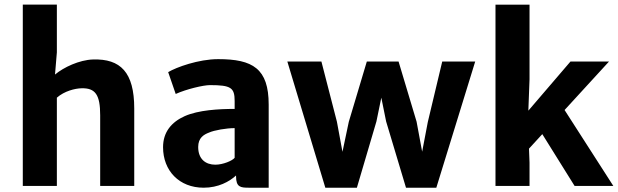

<svg xmlns="http://www.w3.org/2000/svg" viewBox="-20 -832 2764 859"><path d="M82 0H234.4V-395C268.1 -424.8 316.4 -436.5 344.2 -437C407.2 -439 428.2 -407.2 428.2 -316.4V0H580.6V-346.7C580.6 -508.8 519 -569.8 396 -565.9C335 -564 264.6 -530.8 226.1 -498.5L234.4 -597.7V-811.5H82Z M709.5 -173.3C709.5 -68.4 781.7 7.8 891.1 7.8C957 7.8 1006.3 -19.5 1036.1 -46.9V-43C1036.1 5.4 1056.2 7.8 1093.3 7.8H1182.1V-363.8C1182.1 -525.4 1110.8 -567.4 956.1 -567.4C868.2 -567.4 768.1 -530.8 732.4 -509.3L766.1 -411.6C813.5 -433.1 889.6 -451.2 919.4 -451.2C1013.7 -451.2 1029.8 -439.5 1029.8 -379.9V-344.7C959.5 -344.7 868.2 -339.8 806.6 -312.5C746.6 -285.6 709.5 -240.7 709.5 -173.3ZM866.7 -174.3C866.7 -215.8 892.1 -230 915 -238.8C938 -249.5 993.2 -258.8 1029.8 -258.8V-126C1019.5 -112.8 977.5 -95.2 943.4 -95.2C899.9 -95.2 866.7 -120.1 866.7 -174.3Z M1435.5 7.8H1576.7L1664.1 -288.6L1686 -395L1707.5 -288.6L1796.4 7.8H1932.1L2106 -556.6H1958.5L1894 -286.1L1868.7 -153.3L1843.8 -287.6L1763.2 -556.6H1621.1L1540.5 -287.1L1512.2 -152.8L1487.3 -287.6L1418 -556.6H1265.6Z M2196.8 0H2349.1V-104L2346.7 -167L2406.2 -231.9L2550.8 0H2724.1L2505.9 -339.8L2704.6 -556.6H2532.2L2343.8 -336.9L2349.1 -477.1V-811H2196.8Z"/></svg>

Font: Merriweather Sans
Style: Bold
Weight: 700
Designer: Eben Sorkin ( eben@eyebytes.com )
Foundry: Eben Sorkin
Version: Version 1.003